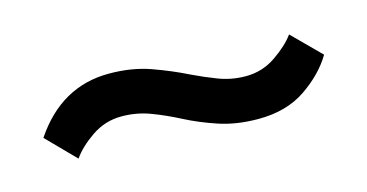

<svg xmlns="http://www.w3.org/2000/svg" viewBox="-34 -562 667 349"><g transform="rotate(-15 300.0 -387.0)"><path d="M421 -312Q380 -312 347 -323Q314 -334 287 -348Q260 -362 234.5 -371.5Q209 -381 181 -381Q150 -381 124.5 -363.5Q99 -346 86 -327L34 -380Q89 -462 179 -462Q222 -462 257 -449.5Q292 -437 322 -422Q345 -411 366 -403Q391 -393 419 -393Q450 -393 475.5 -410.5Q501 -428 514 -446L566 -394Q547 -362 510.5 -337Q474 -312 421 -312Z"/></g></svg>

Font: Tanohe Sans Medium
Style: Regular
Weight: 500
Designer: Village Type and Design LLC
Foundry: Cooper Hewitt Smithsonian Design Museum
Version: Version 1.00;September 29, 2021;FontCreator 13.0.0.2655 64-b